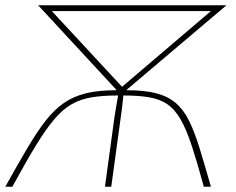

<svg xmlns="http://www.w3.org/2000/svg" viewBox="-40 -710 897 730"><path d="M-20 0Q27 -84 63.5 -146Q100 -208 133 -250.5Q166 -293 203 -318.5Q240 -344 287.5 -355.5Q335 -367 402 -367V-369L105 -690H821L442 -369V-367Q509 -367 553.5 -355.5Q598 -344 628 -318.5Q658 -293 679 -250.5Q700 -208 719 -146Q738 -84 762 0H735Q710 -92 689.5 -154.5Q669 -217 647 -255.5Q625 -294 596.5 -313.5Q568 -333 527.5 -340Q487 -347 429 -347Q427 -325 424.5 -304Q422 -283 419 -263L383 0H359L395 -263Q398 -283 401.5 -304Q405 -325 409 -347Q351 -347 308.5 -340Q266 -333 232 -313.5Q198 -294 165.5 -255.5Q133 -217 95 -154.5Q57 -92 7 0ZM424 -380 762 -668H157Z"/></svg>

Font: Exo 2 Thin
Style: Italic
Weight: 250
Italic angle: -8°
Designer: Natanael Gama
Foundry: Natanael Gama
Version: Version 2.010